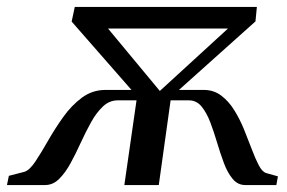

<svg xmlns="http://www.w3.org/2000/svg" viewBox="-81 -532 825 552"><path d="M-61 0 -55.5 -26.5 -11 -38Q4 -42.5 20.8 -67.8Q37.5 -93 57 -127.2Q76.5 -161.5 100.5 -195.2Q124.5 -229 154.5 -251.2Q184.5 -273.5 222.5 -273.5H297L125 -470L134 -512H657.5L653.5 -470.5L433.5 -273.5H504.5Q533.5 -273.5 555 -257.2Q576.5 -241 592.5 -215.2Q608.5 -189.5 620.5 -160Q632.5 -130.5 642.8 -103.2Q653 -76 662.8 -57.2Q672.5 -38.5 684 -34.5L718 -25L713.5 0H624Q602.5 0 587.8 -17.8Q573 -35.5 562.8 -63Q552.5 -90.5 543.2 -121.8Q534 -153 523.5 -180.5Q513 -208 498.5 -225.8Q484 -243.5 462 -243.5H409.5L375.5 0H276.5L311.5 -243.5H257.5Q233.5 -243.5 214.8 -225.8Q196 -208 180.8 -180.5Q165.5 -153 151.2 -121.8Q137 -90.5 122 -63Q107 -35.5 89.2 -17.8Q71.5 0 48.5 0ZM378.5 -270.5 574.5 -450H229.5Z"/></svg>

Font: Merriweather 120pt
Style: Italic
Weight: 400
Italic angle: -7.8°
Version: Version 2.101